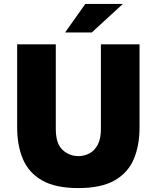

<svg xmlns="http://www.w3.org/2000/svg" viewBox="-20 -949 786 979"><path d="M691.5 -299Q691.5 -207 662 -137.5Q632.5 -68 564.2 -29Q496 10 379.5 10Q263 10 194.8 -29Q126.5 -68 97 -137.5Q67.5 -207 67.5 -299V-723H264.5V-291Q264.5 -216 299.2 -184.5Q334 -153 379.5 -153Q409.5 -153 435.8 -166.8Q462 -180.5 478.2 -210.8Q494.5 -241 494.5 -291V-723H691.5ZM415 -929H606.5L448 -783.5H312Z"/></svg>

Font: Public Sans Black
Style: Regular
Weight: 900
Designer: The Public Sans Project Authors: Dan O. Williams and USWDS (Libre Franklin designed by Pablo Impallari and Rodrigo Fuenz
Version: Version 1.007